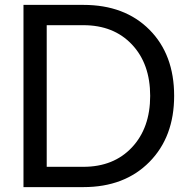

<svg xmlns="http://www.w3.org/2000/svg" viewBox="-20 -765 783 785"><path d="M76 0V-745H321Q490 -745 591 -643.5Q692 -542 692 -373Q692 -205 590.5 -102.5Q489 0 321 0ZM171 -83H321Q445 -83 519.5 -162.5Q594 -242 594 -373Q594 -504 519.5 -583Q445 -662 321 -662H171Z"/></svg>

Font: Plus Jakarta Display
Style: Regular
Weight: 400
Designer: Gumpita Rahayu
Foundry: Tokotype Studio
Version: Version 1.000;hotconv 1.0.109;makeotfexe 2.5.65596